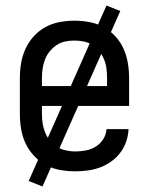

<svg xmlns="http://www.w3.org/2000/svg" viewBox="-20 -613 540 696"><path d="M252 8Q275 8 298 5Q321 2 342.5 -6Q364 -14 383 -27.5Q402 -41 416 -59.5Q430 -78 437.5 -100Q445 -122 446 -145H366Q365 -126 354.5 -109Q344 -92 327 -81.5Q310 -71 290.5 -67.5Q271 -64 252 -64Q235 -64 218 -68Q201 -72 186 -81Q171 -90 160.5 -103.5Q150 -117 143.5 -133Q137 -149 134.5 -166Q132 -183 132 -200V-229H448V-330Q448 -357 443.5 -384Q439 -411 428 -436Q417 -461 398 -481.5Q379 -502 355 -515Q331 -528 304 -533Q277 -538 250 -538Q223 -538 196 -533Q169 -528 145 -515Q121 -502 102.5 -481.5Q84 -461 72.5 -436Q61 -411 56.5 -384Q52 -357 52 -330V-200Q52 -173 56.5 -145.5Q61 -118 72.5 -93.5Q84 -69 103 -48.5Q122 -28 146 -15Q170 -2 197 3Q224 8 252 8ZM132 -301V-330Q132 -347 134.5 -364Q137 -381 143 -397Q149 -413 160 -426.5Q171 -440 185 -449.5Q199 -459 216 -462.5Q233 -466 250 -466Q267 -466 284 -462.5Q301 -459 315.5 -449.5Q330 -440 340.5 -426.5Q351 -413 357.5 -397Q364 -381 366 -364Q368 -347 368 -330V-301ZM134 63 416 -573 366 -593 84 43Z"/></svg>

Font: Iosevka SS09
Style: Regular
Weight: 400
Monospace: yes
Designer: Belleve Invis
Foundry: Belleve Invis
Version: Version 5.2.1; ttfautohint (v1.8.3)